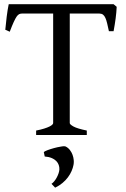

<svg xmlns="http://www.w3.org/2000/svg" viewBox="-20 -635 591 903"><path d="M149.9 0V-21Q172.4 -25.4 187.7 -30.3Q203.1 -35.2 212.4 -39.8Q221.7 -44.4 225.8 -48.6Q230 -52.7 230 -56.2V-571.3H84Q76.7 -571.3 70.6 -568.6Q64.5 -565.9 58.3 -557.1Q52.2 -548.3 44.4 -531.2Q36.6 -514.2 25.9 -485.8L4.9 -495.1Q7.3 -523.9 11.5 -556.6Q15.6 -589.4 21 -615.2H514.2L528.8 -603Q527.8 -578.1 523.9 -548.6Q520 -519 514.2 -488.3H492.2Q487.8 -508.8 484.1 -524.4Q480.5 -540 475.8 -550.5Q471.2 -561 464.4 -566.2Q457.5 -571.3 446.8 -571.3H308.1V-56.2Q308.1 -49.8 325.7 -40Q343.3 -30.3 388.2 -21V0ZM325.7 140.6Q323.2 154.3 316.7 169.4Q310.1 184.6 299.6 198.7Q289.1 212.9 273.9 225.6Q258.8 238.3 239.3 247.6L222.2 229.5Q228.5 225.6 235.1 217.5Q241.7 209.5 246.8 200Q252 190.4 255.4 180.4Q258.8 170.4 259.3 162.1Q259.8 151.4 256.3 141.1Q252.9 130.9 244.6 122.3Q236.3 113.8 222.9 108.2Q209.5 102.5 190.4 101.1L186 80.1Q190.4 76.2 204.1 71Q217.8 65.9 233.9 61.5Q250 57.1 265.1 54.7Q274.9 52.7 281.2 52.7Q285.2 52.7 288.1 53.7Q300.3 59.6 308.6 70.3Q316.9 81.1 321.3 93.3Q325.7 105.5 326.7 117.7Q327.1 121.6 327.1 125.5Q327.1 133.8 325.7 140.6Z"/></svg>

Font: Akkhara
Style: Regular
Weight: 400
Designer: J. Victor Gaultney
Version: Version 1.00 June 13, 2006, initial release